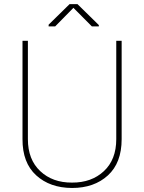

<svg xmlns="http://www.w3.org/2000/svg" viewBox="-20 -911 707 941"><path d="M576.2 -710.9V-229Q576.2 -112.8 508.8 -51.3Q441.4 10.3 333 10.3Q224.6 9.8 157.2 -51.8Q89.8 -113.3 90.3 -229V-710.9H116.7V-229Q116.7 -128.9 177.2 -72.3Q237.3 -15.6 333 -16.1Q428.7 -15.6 489.3 -72.3Q549.8 -128.9 549.8 -229V-710.9ZM464.4 -781.7H430.2L339.8 -872.6L250.5 -781.7H218.3V-790L320.8 -890.6H359.9L464.4 -788.1Z"/></svg>

Font: Roboto-Thin
Style: Regular
Weight: 250
Designer: Google
Version: Version 1.100141; 2013; ttfautohint (v0.94.14-c901) -l 8 -r 